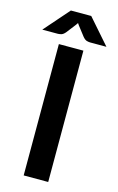

<svg xmlns="http://www.w3.org/2000/svg" viewBox="-161 -967 626 1021"><g transform="rotate(15 152.5 -456.0)"><path d="M215.5 0H80.5V-723H215.5ZM328.5 -774.5H239Q231.5 -774.5 220.8 -777.2Q210 -780 198.5 -793.5L157.5 -846.5Q152.5 -853.5 150 -857.5Q147.5 -853.5 142.5 -846.5L101.5 -793.5Q90 -780 79.2 -777.2Q68.5 -774.5 61 -774.5H-24.5L96 -912H208Z"/></g></svg>

Font: LatoLatin
Style: Bold
Weight: 700
Designer: Lukasz Dziedzic with Adam Twardoch and Botio Nikoltchev
Foundry: tyPoland Lukasz Dziedzic
Version: Version 2.015; 2015-08-06; http://www.latofonts.com/